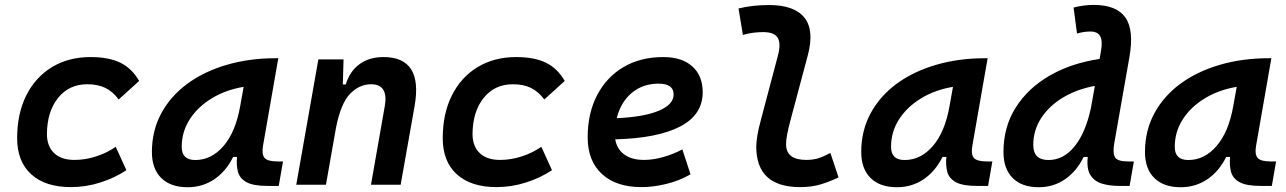

<svg xmlns="http://www.w3.org/2000/svg" viewBox="-20 -763 5313 793"><path d="M287.1 -102.5Q333.5 -102.5 378.4 -117.4Q423.3 -132.3 458 -156.7L502 -60.1Q455.1 -28.8 395.3 -9.5Q335.4 9.8 272.9 9.8Q167 9.8 108.9 -43.2Q50.8 -96.2 50.8 -191.9Q50.8 -293.5 88.4 -368.7Q126 -443.8 194.3 -485.6Q262.7 -527.3 354 -527.3Q429.7 -527.3 477.3 -503.9Q524.9 -480.5 554.7 -428.7L470.2 -352.1Q445.8 -385.3 414.8 -400.1Q383.8 -415 340.3 -415Q265.1 -415 219.7 -358.4Q174.3 -301.8 173.8 -208.5Q174.3 -158.2 203.9 -130.4Q233.4 -102.5 287.1 -102.5Z M754.9 10.3Q684.6 10.3 646 -27.8Q607.4 -65.9 607.4 -135.3Q607.4 -223.1 646 -294.7Q684.6 -366.2 753.7 -417Q822.8 -467.8 916 -495.1Q1009.3 -522.5 1118.2 -522.5H1129.4L1066.4 -161.6Q1060.1 -125.5 1072.8 -110.8Q1085.4 -96.2 1127 -96.2H1148.9L1131.3 4.9H1085.4Q1026.4 4.9 998.3 -10.5Q970.2 -25.9 962.9 -53Q955.6 -80.1 959 -114.7H942.9Q913.1 -54.7 864.5 -22.2Q815.9 10.3 754.9 10.3ZM786.6 -102.1Q853.5 -102.1 903.6 -160.4Q953.6 -218.8 972.2 -325.7L986.3 -404.3Q912.6 -392.1 854.7 -356.9Q796.9 -321.8 763.7 -270.3Q730.5 -218.8 730.5 -156.2Q730.5 -102.1 786.6 -102.1Z M1203.6 0 1294.9 -517.6H1398.9L1396 -414.1H1408.2Q1424.3 -468.3 1464.6 -497.8Q1504.9 -527.3 1564 -527.3Q1728 -527.3 1692.4 -325.2L1634.8 0H1512.2L1569.3 -325.2Q1585 -415 1512.2 -415Q1464.8 -415 1426.5 -376.2Q1388.2 -337.4 1368.2 -237.8L1326.2 0Z M2044.9 -102.5Q2091.3 -102.5 2136.2 -117.4Q2181.2 -132.3 2215.8 -156.7L2259.8 -60.1Q2212.9 -28.8 2153.1 -9.5Q2093.3 9.8 2030.8 9.8Q1924.8 9.8 1866.7 -43.2Q1808.6 -96.2 1808.6 -191.9Q1808.6 -293.5 1846.2 -368.7Q1883.8 -443.8 1952.1 -485.6Q2020.5 -527.3 2111.8 -527.3Q2187.5 -527.3 2235.1 -503.9Q2282.7 -480.5 2312.5 -428.7L2228 -352.1Q2203.6 -385.3 2172.6 -400.1Q2141.6 -415 2098.1 -415Q2022.9 -415 1977.5 -358.4Q1932.1 -301.8 1931.6 -208.5Q1932.1 -158.2 1961.7 -130.4Q1991.2 -102.5 2044.9 -102.5Z M2639.6 -102.5Q2676.3 -102.5 2718 -114Q2759.8 -125.5 2798.3 -146L2832 -43Q2785.2 -16.1 2731.7 -3.2Q2678.2 9.8 2629.4 9.8Q2524.9 9.8 2466.1 -44.4Q2407.2 -98.6 2407.2 -195.8Q2407.2 -295.4 2446.3 -370.1Q2485.4 -444.8 2555.4 -486.1Q2625.5 -527.3 2719.2 -527.3Q2796.4 -527.3 2839.4 -488.8Q2882.3 -450.2 2882.3 -381.8Q2882.3 -289.1 2789.1 -240.5Q2695.8 -191.9 2521 -187.5Q2527.8 -147 2558.6 -124.8Q2589.4 -102.5 2639.6 -102.5ZM2527.3 -274.9Q2638.7 -279.8 2700.4 -305.4Q2762.2 -331.1 2762.2 -373Q2762.2 -417.5 2699.7 -417.5Q2634.8 -417.5 2589.1 -379.2Q2543.5 -340.8 2527.3 -274.9Z M3284.7 9.8Q3103.5 9.8 3103.5 -157.7Q3103.5 -174.3 3107.7 -201.4Q3111.8 -228.5 3124 -272.9L3193.4 -535.2Q3206.1 -584 3191.9 -607.2Q3177.7 -630.4 3131.8 -630.4Q3111.3 -630.4 3090.1 -627.7Q3068.8 -625 3048.3 -618.7L3030.3 -728Q3061.5 -735.8 3093.3 -739Q3125 -742.2 3156.2 -742.2Q3261.2 -742.2 3302.7 -689.7Q3344.2 -637.2 3315.9 -532.7L3246.6 -272.9Q3234.9 -230 3230.7 -205.6Q3226.6 -181.2 3226.6 -168.5Q3226.1 -102.5 3309.6 -102.5Q3337.4 -102.5 3358.9 -109.1Q3380.4 -115.7 3409.7 -131.3L3443.4 -30.3Q3409.2 -13.7 3371.3 -2Q3333.5 9.8 3284.7 9.8Z M3684.6 10.3Q3614.3 10.3 3575.7 -27.8Q3537.1 -65.9 3537.1 -135.3Q3537.1 -223.1 3575.7 -294.7Q3614.3 -366.2 3683.3 -417Q3752.4 -467.8 3845.7 -495.1Q3939 -522.5 4047.9 -522.5H4059.1L3996.1 -161.6Q3989.7 -125.5 4002.4 -110.8Q4015.1 -96.2 4056.6 -96.2H4078.6L4061 4.9H4015.1Q3956.1 4.9 3928 -10.5Q3899.9 -25.9 3892.6 -53Q3885.3 -80.1 3888.7 -114.7H3872.6Q3842.8 -54.7 3794.2 -22.2Q3745.6 10.3 3684.6 10.3ZM3716.3 -102.1Q3783.2 -102.1 3833.3 -160.4Q3883.3 -218.8 3901.9 -325.7L3916 -404.3Q3842.3 -392.1 3784.4 -356.9Q3726.6 -321.8 3693.4 -270.3Q3660.2 -218.8 3660.2 -156.2Q3660.2 -102.1 3716.3 -102.1Z M4270 10.3Q4200.7 10.3 4162.6 -27.8Q4124.5 -65.9 4124.5 -135.3Q4124.5 -238.8 4175.3 -319.1Q4226.1 -399.4 4315.7 -450.9Q4405.3 -502.4 4521.5 -519.5L4527.3 -552.2Q4534.7 -594.2 4523.9 -613.5Q4513.2 -632.8 4483.9 -632.8Q4456.5 -632.8 4428.2 -624.5L4414.1 -731.9Q4457 -742.7 4497.1 -742.7Q4591.3 -742.7 4627.9 -690.9Q4664.6 -639.2 4644.5 -525.9L4582 -170.4Q4575.2 -130.9 4585.2 -113.5Q4595.2 -96.2 4639.2 -96.2H4663.1L4645.5 4.9H4602.1Q4562.5 4.9 4531.2 -4.6Q4500 -14.2 4483.6 -40Q4467.3 -65.9 4472.7 -114.7H4455.6Q4426.8 -55.7 4378.9 -22.7Q4331.1 10.3 4270 10.3ZM4485.8 -317.4 4502 -408.2Q4428.7 -395 4371.1 -360.6Q4313.5 -326.2 4280.5 -275.6Q4247.6 -225.1 4247.6 -164.1Q4247.6 -102.1 4310.5 -102.1Q4372.6 -102.1 4418.2 -158.4Q4463.9 -214.8 4485.8 -317.4Z M4856.4 10.3Q4786.1 10.3 4747.6 -27.8Q4709 -65.9 4709 -135.3Q4709 -223.1 4747.6 -294.7Q4786.1 -366.2 4855.2 -417Q4924.3 -467.8 5017.6 -495.1Q5110.8 -522.5 5219.7 -522.5H5231L5168 -161.6Q5161.6 -125.5 5174.3 -110.8Q5187 -96.2 5228.5 -96.2H5250.5L5232.9 4.9H5187Q5127.9 4.9 5099.9 -10.5Q5071.8 -25.9 5064.5 -53Q5057.1 -80.1 5060.5 -114.7H5044.4Q5014.6 -54.7 4966.1 -22.2Q4917.5 10.3 4856.4 10.3ZM4888.2 -102.1Q4955.1 -102.1 5005.1 -160.4Q5055.2 -218.8 5073.7 -325.7L5087.9 -404.3Q5014.2 -392.1 4956.3 -356.9Q4898.4 -321.8 4865.2 -270.3Q4832 -218.8 4832 -156.2Q4832 -102.1 4888.2 -102.1Z"/></svg>

Font: Cascadia Code NF SemiBold
Style: Italic
Weight: 600
Italic angle: -10°
Monospace: yes
Designer: Aaron Bell
Foundry: Saja Typeworks
Version: Version 2404.023; ttfautohint (v1.8.4)